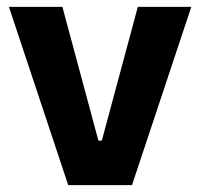

<svg xmlns="http://www.w3.org/2000/svg" viewBox="-20 -540 584 560"><path d="M179 0H365L538 -520H382L277 -130H267L162 -520H6Z"/></svg>

Font: Fixel Text Bold
Style: Bold
Weight: 700
Width: 4
Designer: AlfaBravo + MacPaw
Foundry: Kyrylo Tkachov, Marchela Mozhyna, Serhii Makarenko, Maria Weinstein, Zakhar Kryvoshyya
Version: Version 1.211